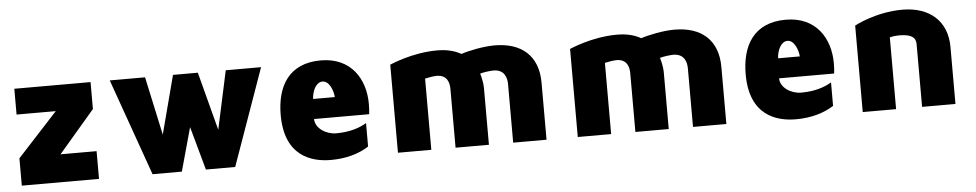

<svg xmlns="http://www.w3.org/2000/svg" viewBox="-35 -743 5010 986"><g transform="rotate(-5 2470.5 -250.0)"><path d="M444 -360V-499H51V-366H253L46 -141V0H444V-143H258Z M1141 -499 1076 -198C1057 -272 1015 -431 997 -499H869C851 -431 809 -272 790 -198L725 -499H543L720 0H871L933 -224L995 0H1146L1323 -499Z M1858 -264C1858 -389 1789 -507 1631 -507C1466 -507 1402 -393 1402 -245C1402 -33 1539 7 1639 7C1716 7 1782 -11 1835 -45V-166C1800 -145 1750 -127 1678 -127C1626 -127 1571 -162 1571 -210H1855C1857 -226 1858 -244 1858 -264ZM1575 -313C1577 -354 1597 -398 1631 -398C1666 -398 1685 -345 1687 -313Z M2527 -506C2469 -506 2392 -490 2354 -477C2321 -496 2280 -506 2232 -506C2100 -506 1989 -455 1985 -454V0H2157V-367C2168 -370 2202 -376 2217 -376C2273 -376 2282 -333 2282 -303V0H2454V-294C2454 -318 2446 -353 2441 -368C2456 -373 2494 -378 2510 -378C2568 -378 2579 -333 2579 -301V0H2751V-294C2751 -435 2664 -506 2527 -506Z M3454 -506C3396 -506 3319 -490 3281 -477C3248 -496 3207 -506 3159 -506C3027 -506 2916 -455 2912 -454V0H3084V-367C3095 -370 3129 -376 3144 -376C3200 -376 3209 -333 3209 -303V0H3381V-294C3381 -318 3373 -353 3368 -368C3383 -373 3421 -378 3437 -378C3495 -378 3506 -333 3506 -301V0H3678V-294C3678 -435 3591 -506 3454 -506Z M4255 -264C4255 -389 4186 -507 4028 -507C3863 -507 3799 -393 3799 -245C3799 -33 3936 7 4036 7C4113 7 4179 -11 4232 -45V-166C4197 -145 4147 -127 4075 -127C4023 -127 3968 -162 3968 -210H4252C4254 -226 4255 -244 4255 -264ZM3972 -313C3974 -354 3994 -398 4028 -398C4063 -398 4082 -345 4084 -313Z M4629 -506C4493 -506 4385 -448 4381 -446V0H4553V-370C4568 -374 4583 -376 4603 -376C4682 -376 4687 -344 4687 -321V0H4859V-294C4859 -427 4770 -506 4629 -506Z"/></g></svg>

Font: Maven Pro
Style: Black
Weight: 900
Designer: Joe Prince
Foundry: Joe Prince
Version: Version 1.003